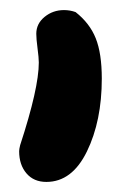

<svg xmlns="http://www.w3.org/2000/svg" viewBox="-20 -726 267 381"><path d="M107 -706Q119 -706 130 -702Q158 -680 170 -650Q182 -620 182 -570Q182 -486 152.5 -425.5Q123 -365 72 -365Q47 -365 32.5 -382Q18 -399 18 -426Q18 -430 20 -438Q57 -551 57 -602Q57 -611 54.5 -630Q52 -649 52 -659Q52 -679 68.5 -692.5Q85 -706 107 -706Z"/></svg>

Font: Because We Learn
Style: Regular
Weight: 400
Designer: Liz Wetzel, Aaron Williamson, Russ McMullin
Foundry: Red Hat
Version: Version 1.000